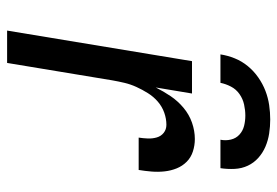

<svg xmlns="http://www.w3.org/2000/svg" viewBox="-140 -640 780 540"><g transform="rotate(90 250.0 -370.0)"><path d="M66 0 152 -520H243L226 -418Q237 -440 250.5 -460Q264 -480 283 -496Q302 -512 325 -520Q348 -528 371 -528Q389 -528 406 -522.5Q423 -517 435 -505Q447 -493 453.5 -477Q460 -461 462 -443Q464 -425 462.5 -406.5Q461 -388 458 -370H367Q369 -383 369.5 -396Q370 -409 366.5 -421Q363 -433 353.5 -440.5Q344 -448 331 -448Q314 -448 297 -442Q280 -436 266 -424Q252 -412 242 -396Q232 -380 224.5 -363.5Q217 -347 213 -330Q209 -313 206 -296L157 0ZM133 -600Q136 -620 144 -640Q152 -660 166 -677Q180 -694 198 -706.5Q216 -719 235.5 -726.5Q255 -734 275.5 -737Q296 -740 316 -740Q336 -740 355.5 -737Q375 -734 392.5 -726.5Q410 -719 424 -706.5Q438 -694 446 -677Q454 -660 455 -640Q456 -620 453 -600H373Q376 -615 372.5 -629.5Q369 -644 358.5 -653.5Q348 -663 334 -666.5Q320 -670 305 -670Q290 -670 274 -666.5Q258 -663 244.5 -653.5Q231 -644 223.5 -629.5Q216 -615 213 -600Z"/></g></svg>

Font: Iosevka Term Curly Md Obl
Style: Regular
Weight: 500
Italic angle: -9°
Designer: Belleve Invis
Foundry: Belleve Invis
Version: Version 32.3.0